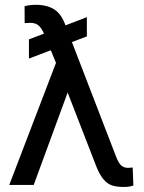

<svg xmlns="http://www.w3.org/2000/svg" viewBox="-20 -761 594 790"><path d="M127.4 -741.2Q173.8 -741.2 203.4 -722.2Q232.9 -703.1 249.5 -656.7L337.4 -690.4V-611.3L275.9 -587.9L458.5 -114.3Q468.3 -89.4 479.2 -79.8Q490.2 -70.3 507.3 -70.3L525.9 -71.8L528.8 2.4Q511.2 8.3 490.7 8.3Q453.1 8.3 434.1 -0.7Q415 -9.8 399.9 -30.8Q384.8 -51.8 370.6 -90.8L258.3 -380.4L118.7 0H18.1L210.4 -502.4L189 -554.2L99.1 -520V-599.1L161.1 -622.6Q149.9 -647 137.7 -657Q125.5 -667 104.5 -667L81.5 -666L81.1 -735.4Q101.6 -741.2 127.4 -741.2Z"/></svg>

Font: Roboto
Style: Regular
Weight: 400
Designer: Google
Version: Version 2.001047; 2015